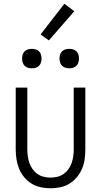

<svg xmlns="http://www.w3.org/2000/svg" viewBox="-20 -998 540 1026"><path d="M250 8Q277 8 303 2.5Q329 -3 351.5 -17Q374 -31 391 -51.5Q408 -72 418.5 -96.5Q429 -121 432.5 -147.5Q436 -174 436 -200V-530H374V-200Q374 -182 371.5 -163.5Q369 -145 363 -127.5Q357 -110 346 -94.5Q335 -79 320 -68.5Q305 -58 287 -53.5Q269 -49 250 -49Q232 -49 213.5 -53.5Q195 -58 180 -68.5Q165 -79 154 -94.5Q143 -110 137 -127.5Q131 -145 128.5 -163.5Q126 -182 126 -200V-530H64V-200Q64 -174 68 -147.5Q72 -121 82 -96.5Q92 -72 109 -51.5Q126 -31 148.5 -17Q171 -3 197.5 2.5Q224 8 250 8ZM350 -633Q361 -633 371 -636Q381 -639 388.5 -646.5Q396 -654 399 -664.5Q402 -675 402 -685Q402 -696 399 -706Q396 -716 388.5 -723.5Q381 -731 371 -734Q361 -737 350 -737Q340 -737 329.5 -734Q319 -731 311.5 -723.5Q304 -716 301 -706Q298 -696 298 -685Q298 -675 301 -664.5Q304 -654 311.5 -646.5Q319 -639 329.5 -636Q340 -633 350 -633ZM150 -633Q161 -633 171 -636Q181 -639 188.5 -646.5Q196 -654 199 -664.5Q202 -675 202 -685Q202 -696 199 -706Q196 -716 188.5 -723.5Q181 -731 171 -734Q161 -737 150 -737Q140 -737 129.5 -734Q119 -731 111.5 -723.5Q104 -716 101 -706Q98 -696 98 -685Q98 -675 101 -664.5Q104 -654 111.5 -646.5Q119 -639 129.5 -636Q140 -633 150 -633ZM241 -782 377 -938 324 -978 197 -814Z"/></svg>

Font: Iosevka SS09 Light
Style: Regular
Weight: 300
Monospace: yes
Designer: Belleve Invis
Foundry: Belleve Invis
Version: Version 5.2.1; ttfautohint (v1.8.3)